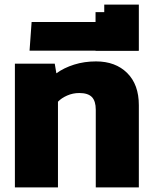

<svg xmlns="http://www.w3.org/2000/svg" viewBox="-20 -818 671 838"><path d="M45 -540H219L226 -498Q259 -522 303.5 -536Q348 -550 399 -550Q484 -550 535 -499.5Q586 -449 586 -359V0H398V-339Q398 -377 381 -394.5Q364 -412 326 -412Q298 -412 273 -401Q248 -390 233 -374V0H45Z M118 -722H435V-798H586V-597H109Z M397 -765H585V-596H397Z"/></svg>

Font: Kanit Bold
Style: Regular
Weight: 700
Designer: Katatrad Team
Foundry: CadsonDemak
Version: Version 1.000